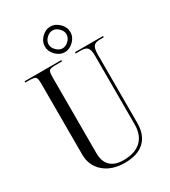

<svg xmlns="http://www.w3.org/2000/svg" viewBox="-218 -1013 1001 1128"><g transform="rotate(-30 283.0 -448.5)"><path d="M248 -818.4Q248 -795.9 267.6 -776.9Q287.1 -757.8 308.6 -757.8Q330.1 -757.8 349.6 -776.4Q369.1 -794.9 369.1 -818.4Q369.1 -841.8 349.6 -860.4Q330.1 -878.9 308.6 -878.9Q287.1 -878.9 267.6 -860.4Q248 -841.8 248 -818.4ZM222.7 -818.4Q222.7 -852.5 249.5 -878.9Q276.4 -905.3 308.6 -905.3Q340.8 -905.3 368.2 -878.9Q395.5 -852.5 395.5 -818.4Q395.5 -784.2 368.2 -757.8Q340.8 -731.4 308.6 -731.4Q276.4 -731.4 249.5 -758.3Q222.7 -785.2 222.7 -818.4ZM17.6 -702.1H266.6V-693.4H223.6Q188.5 -693.4 180.2 -685.1Q171.9 -676.8 171.9 -641.6V-125Q171.9 -68.4 202.1 -39.1Q232.4 -9.8 290 -9.8Q368.2 -9.8 409.7 -48.3Q451.2 -86.9 451.2 -160.2V-624Q451.2 -662.1 439.9 -677.7Q428.7 -693.4 395.5 -693.4H359.4V-702.1H549.8V-693.4H524.4Q491.2 -693.4 480 -677.7Q468.8 -662.1 468.8 -624V-160.2Q468.8 -78.1 422.9 -35.2Q377 7.8 290 7.8Q202.1 7.8 148.9 -38.6Q95.7 -85 95.7 -160.2V-641.6Q95.7 -676.8 86.9 -685.1Q78.1 -693.4 43 -693.4H17.6Z"/></g></svg>

Font: FoglihtenNo07
Style: Regular
Weight: 500
Designer: gluk (gluksza@wp.pl)
Foundry: gluk (gluksza@wp.pl)
Version: Version 0.871